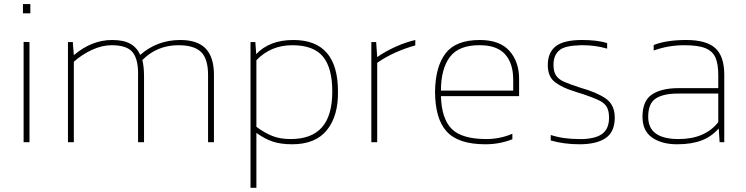

<svg xmlns="http://www.w3.org/2000/svg" viewBox="-20 -688 3610 929"><path d="M126.8 -623.6V-668.2H91V-623.6ZM122.7 0V-484.4L94.2 -485.3V0Z M337.3 0V-389.2Q376.4 -424.2 424.9 -446.7Q473.3 -469.2 520.2 -469.2Q596 -469.2 623.2 -433.4Q650.3 -397.5 648 -319.9V0H676.9V-319.9Q676.9 -364.9 668.7 -397.5Q740.3 -469.2 843.3 -469.2Q919.1 -469.2 952.9 -436.4Q986.7 -403.5 986.7 -324.9V0H1015.2V-325.8Q1015.2 -411.8 975.2 -453.1Q935.2 -494.5 852.5 -494.5Q740.3 -494.5 658.5 -422.3Q642.9 -457.7 610.8 -476.1Q578.6 -494.5 522.5 -494.5Q423.3 -494.5 337.3 -421L332.3 -484.4H308.8V0Z M1220.6 220.6V-45Q1259.7 -16.5 1298.9 -3.2Q1338.2 10.1 1393.4 10.1Q1506.9 10.1 1562 -58.8Q1617.2 -127.8 1615.3 -245.4Q1615.3 -494.5 1399.4 -494.5Q1284 -494.5 1219.7 -426L1215.5 -484.4H1192.1V220.6ZM1220.6 -74.4V-396.6Q1290.4 -469.2 1394.3 -469.2Q1496.8 -469.2 1542.3 -414.5Q1587.8 -359.8 1587.8 -245.4Q1587.8 -128.7 1537.7 -71.9Q1487.6 -15.2 1386.5 -15.2Q1334.1 -15.2 1296.4 -30.6Q1258.7 -46 1220.6 -74.4Z M1805.1 0V-384.2Q1885.1 -439.3 1989.4 -468.3V-494.5Q1942.1 -483.5 1893.2 -461.4Q1844.2 -439.3 1805.1 -411.8L1800.1 -484.4H1776.7V0Z M2459.1 -14.2V-40.9Q2428.3 -27.6 2396.6 -21.4Q2364.9 -15.2 2333.2 -15.2Q2214.6 -15.2 2165.7 -64.3Q2116.7 -113.5 2113.5 -222.9H2491.7V-306.5Q2491.7 -389.2 2444.9 -441.9Q2398 -494.5 2301.5 -494.5Q2186.1 -494.5 2136.5 -430.6Q2086.9 -366.7 2085 -246.3Q2085 -113.5 2141.3 -51.7Q2197.6 10.1 2328.1 10.1Q2363.1 10.1 2395.2 4.1Q2427.4 -1.8 2459.1 -14.2ZM2301.5 -469.2Q2384.7 -469.2 2423.9 -425.3Q2463.2 -381.4 2463.2 -302.4V-249.5H2113.5Q2113.5 -354.8 2156.9 -412.5Q2200.4 -470.1 2301.5 -469.2Z M2954.5 -118.6Q2954.5 -181.1 2911.1 -211.2Q2867.6 -241.3 2787.7 -263.8Q2731.6 -282.2 2707 -293.4Q2682.4 -304.7 2670.3 -323.1Q2658.1 -341.5 2658.1 -374.1Q2658.1 -422.3 2688 -445.8Q2700.8 -456.8 2727 -462.5Q2753.2 -468.3 2790 -469.2Q2795 -469.2 2800.1 -469.2Q2830.9 -469.2 2860.1 -465.1Q2889.2 -460.9 2917.7 -452.7V-479.3Q2892 -487.6 2861.9 -491Q2831.8 -494.5 2796 -494.5Q2708.2 -494.5 2669.3 -464.4Q2630.5 -434.3 2630.5 -373.2Q2630.5 -316.6 2665.7 -290.2Q2700.8 -263.8 2755.1 -247.2Q2771.6 -242.2 2779.9 -239Q2787.7 -236.2 2802.4 -232.1Q2850.2 -215.5 2867.6 -207.3Q2899.4 -194.4 2913.1 -174.9Q2926.9 -155.3 2926.9 -118.6Q2926.9 -67.6 2897.3 -43Q2867.6 -18.4 2802.4 -15.2Q2791.8 -15.2 2780.8 -15.2Q2744.9 -15.2 2711.2 -19.8Q2677.4 -24.4 2644.8 -34.9V-8.3Q2673.3 0 2709.1 5.1Q2744.9 10.1 2784 10.1Q2866.7 10.1 2910.6 -20Q2954.5 -50.1 2954.5 -118.6Z M3457.7 -66.6 3461.9 0H3484.4V-325.8Q3484.4 -415.9 3440.9 -455.2Q3397.5 -494.5 3300.1 -494.5Q3254.1 -494.5 3213.9 -488.5Q3173.7 -482.5 3142.9 -470.1V-443.5Q3213.2 -469.2 3290.9 -469.2Q3357.5 -469.2 3392.7 -455Q3427.8 -440.7 3441.6 -409.9Q3455.4 -379.1 3455.4 -324V-261.5H3262.4Q3180.6 -261.5 3134.7 -230.9Q3088.7 -200.4 3088.7 -122.7Q3088.7 -55.1 3135.1 -22.5Q3181.5 10.1 3256.4 10.1Q3325.8 10.1 3374.3 -8.3Q3422.8 -26.7 3457.7 -66.6ZM3116.3 -122.7Q3116.3 -188.9 3154.6 -212.5Q3193 -236.2 3264.7 -235.3H3455.4V-97Q3391.1 -15.2 3263.3 -15.2Q3116.3 -15.2 3116.3 -122.7Z"/></svg>

Font: Arad-FD-VF Thin
Style: Regular
Weight: 100
Designer: Mohammad Darvishi
Version: Version 1.010;September 21, 2024;FontCreator 15.0.0.2992 64-